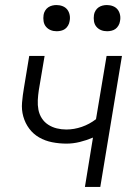

<svg xmlns="http://www.w3.org/2000/svg" viewBox="-20 -742 540 762"><path d="M317 0 349 -196Q323 -185 296.5 -178.5Q270 -172 244 -172Q215 -172 187 -177.5Q159 -183 135.5 -196.5Q112 -210 96 -231.5Q80 -253 72.5 -279.5Q65 -306 67.5 -335Q70 -364 75 -393L96 -520H157L134 -384Q131 -364 130 -344.5Q129 -325 132.5 -306.5Q136 -288 146 -272.5Q156 -257 171.5 -247Q187 -237 205.5 -232.5Q224 -228 243 -228Q274 -228 304.5 -238.5Q335 -249 361 -269L403 -520H464L378 0ZM405 -618Q392 -618 381 -622.5Q370 -627 362.5 -636Q355 -645 353 -657.5Q351 -670 353 -683Q354 -691 359 -699.5Q364 -708 371.5 -713Q379 -718 387.5 -720Q396 -722 404 -722Q417 -722 428.5 -717.5Q440 -713 447 -704Q454 -695 456.5 -682.5Q459 -670 456 -657Q455 -649 450 -640.5Q445 -632 438 -627Q431 -622 422 -620Q413 -618 405 -618ZM205 -618Q192 -618 181 -622.5Q170 -627 162.5 -636Q155 -645 153 -657.5Q151 -670 153 -683Q154 -691 159 -699.5Q164 -708 171.5 -713Q179 -718 187.5 -720Q196 -722 204 -722Q217 -722 228.5 -717.5Q240 -713 247 -704Q254 -695 256.5 -682.5Q259 -670 256 -657Q255 -649 250 -640.5Q245 -632 238 -627Q231 -622 222 -620Q213 -618 205 -618Z"/></svg>

Font: Iosevka Light
Style: Italic
Weight: 300
Italic angle: -9°
Monospace: yes
Designer: Belleve Invis
Foundry: Belleve Invis
Version: Version 32.5.0; ttfautohint (v1.8.4)